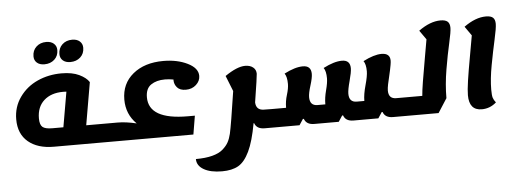

<svg xmlns="http://www.w3.org/2000/svg" viewBox="-68 -1094 4453 1667"><g transform="rotate(-5 2158.5 -261.0)"><path d="M575 -695Q534 -695 510 -716Q486 -737 486 -772Q486 -823 520 -855Q554 -887 607 -887Q648 -887 672.5 -865.5Q697 -844 697 -809Q697 -758 662.5 -726.5Q628 -695 575 -695ZM349 -695Q308 -695 284 -716Q260 -737 260 -772Q260 -823 294 -855Q328 -887 381 -887Q422 -887 446.5 -865.5Q471 -844 471 -809Q471 -758 436.5 -726.5Q402 -695 349 -695ZM368 25Q227 25 145 -44Q63 -113 63 -240Q63 -348 123 -432.5Q183 -517 279.5 -560.5Q376 -604 489 -604Q582 -604 642.5 -575Q703 -546 728 -507L664 -136H836Q868 -136 855 -55Q842 25 810 25ZM368 -136H465L518 -442Q510 -443 489 -443Q384 -443 322 -387Q260 -331 260 -231Q260 -176 283.5 -156Q307 -136 368 -136ZM537 -427V-431Z M811 25Q779 25 792 -56Q805 -136 837 -136H937Q1010 -136 1102 -114Q1013 -201 1013 -329Q1013 -468 1114 -551Q1215 -634 1379 -634Q1500 -634 1589.5 -590Q1679 -546 1679 -478Q1679 -434 1643 -401Q1607 -368 1553 -368Q1502 -368 1477.5 -396Q1453 -424 1453 -460V-466Q1413 -473 1379 -473Q1305 -473 1257.5 -440.5Q1210 -408 1210 -332Q1210 -137 1550 -137H1611L1584 25Z M1805 365Q1705 365 1646 331Q1587 297 1587 239Q1671 239 1730.5 223.5Q1790 208 1823.5 178.5Q1857 149 1873.5 118.5Q1890 88 1900 46Q1917 -28 1961 -321L1907 -457Q2013 -530 2083 -530Q2126 -530 2152 -509Q2178 -488 2178 -453Q2178 -433 2142 -206Q2145 -139 2210 -137L2285 -136Q2317 -136 2304 -55Q2291 25 2259 25H2205Q2136 25 2118 -27H2113Q2085 129 2043.5 215.5Q2002 302 1947 333.5Q1892 365 1805 365Z M2260 25Q2228 25 2241 -56Q2254 -136 2286 -136H2406V-138Q2406 -193 2423 -247.5Q2440 -302 2440 -341Q2440 -404 2419 -433Q2514 -482 2582 -482Q2654 -482 2654 -410Q2654 -376 2633.5 -310.5Q2613 -245 2613 -210Q2613 -136 2680 -136H2748V-138Q2748 -193 2765 -257Q2782 -321 2782 -360Q2782 -423 2761 -452Q2856 -501 2924 -501Q2996 -501 2996 -429Q2996 -395 2975.5 -320Q2955 -245 2955 -210Q2955 -136 3022 -136H3088V-138Q3088 -193 3110 -271.5Q3132 -350 3132 -391Q3132 -453 3111 -481Q3206 -530 3272 -530Q3346 -530 3346 -465Q3346 -452 3342 -428Q3338 -404 3333.5 -384Q3329 -364 3320 -324Q3311 -284 3306 -263Q3299 -228 3299 -208Q3299 -136 3366 -136H3452Q3484 -136 3471 -55Q3458 25 3426 25H3324Q3255 25 3237 -27H3230L3196 25H2980Q2911 25 2893 -27H2885L2851 25H2638Q2569 25 2551 -27H2543L2509 25Z M3427 25Q3395 25 3408 -56Q3421 -136 3453 -136H3593Q3596 -178 3609 -258.5Q3622 -339 3645 -468Q3668 -597 3672 -622L3616 -702Q3717 -775 3807 -775Q3850 -775 3869 -758Q3888 -741 3888 -704Q3888 -668 3866 -572.5Q3844 -477 3822 -347Q3800 -217 3800 -98L3721 25Z M4098 25Q3988 25 3988 -107Q3988 -151 4000 -233.5Q4012 -316 4037 -453Q4062 -590 4067 -622L4011 -702Q4112 -775 4203 -775Q4246 -775 4264.5 -758Q4283 -741 4283 -704Q4283 -667 4261 -569Q4239 -471 4216.5 -350.5Q4194 -230 4194 -138Q4194 -88 4200.5 -67Q4207 -46 4225 -24Q4170 25 4098 25Z"/></g></svg>

Font: Lemonada
Style: Bold
Weight: 700
Designer: Mohamed Gaber (Arabic), Eduardo Tunni (Latin)
Foundry: Kief Type Foundry
Version: Version 4.004